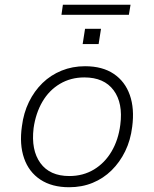

<svg xmlns="http://www.w3.org/2000/svg" viewBox="-20 -778 646 806"><path d="M270 8Q198 8 149.5 -24Q101 -56 81 -114Q61 -172 72 -248Q79 -304 101.5 -350Q124 -396 158.5 -429.5Q193 -463 238.5 -481.5Q284 -500 337 -500Q410 -500 457.5 -468Q505 -436 525 -379Q545 -322 535 -246Q528 -189 505.5 -143Q483 -97 448.5 -63Q414 -29 369 -10.5Q324 8 270 8ZM271 -39Q329 -39 374.5 -66.5Q420 -94 448.5 -142.5Q477 -191 485 -254Q497 -345 457 -399Q417 -453 334 -453Q277 -453 231.5 -426Q186 -399 158 -351Q130 -303 121 -240Q110 -148 149.5 -93.5Q189 -39 271 -39ZM238 -716 244 -758H528L521 -716ZM327 -593 337 -657H404L394 -593Z"/></svg>

Font: Nunito Sans 7pt ExtraLight
Style: Italic
Weight: 250
Italic angle: -9°
Designer: Vernon Adams
Foundry: Vernon Adams
Version: Version 3.101;gftools[0.9.27]